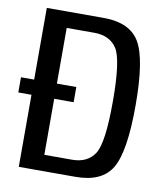

<svg xmlns="http://www.w3.org/2000/svg" viewBox="-84 -739 684 803"><g transform="rotate(10 258.0 -337.5)"><path d="M-6 -306H229V-370.5H-6ZM50 0H291Q403.5 0 445 -71.2Q486.5 -142.5 486.5 -337.5Q486.5 -532.5 445.2 -603.8Q404 -675 291 -675H50ZM146.5 -68V-607H264Q329.5 -607 359.8 -560.8Q390 -514.5 390 -337.5Q390 -161 359.8 -114.5Q329.5 -68 264 -68Z"/></g></svg>

Font: Anybody SemiCondensed
Style: Regular
Weight: 400
Width: 4
Version: Version 1.113;gftools[0.9.25]